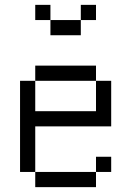

<svg xmlns="http://www.w3.org/2000/svg" viewBox="-20 -770 540 790"><path d="M187.5 -687.5H125V-750H187.5ZM62.5 -437.5H125V-312.5H375V-437.5H437.5V-250H125V-62.5H62.5ZM125 -62.5H375V0H125ZM125 -500H375V-437.5H125ZM187.5 -687.5H312.5V-625H187.5ZM312.5 -750H375V-687.5H312.5ZM375 -125H437.5V-62.5H375Z"/></svg>

Font: ChillBitmapSE 16px
Style: Regular
Weight: 400
Designer: Designed by Warren2060
Foundry: ChillType
Version: Version 1.000